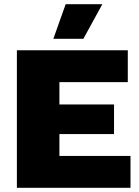

<svg xmlns="http://www.w3.org/2000/svg" viewBox="-20 -901 668 921"><path d="M61 0V-660H593V-507H265V-400H527V-258H265V-153H606V0ZM295 -881H471L380 -715H236Z"/></svg>

Font: Work Sans ExtraBold
Style: Regular
Weight: 800
Designer: Wei Huang
Foundry: Wei Huang
Version: Version 2.012; ttfautohint (v1.8.3)